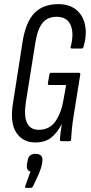

<svg xmlns="http://www.w3.org/2000/svg" viewBox="-20 -681 437 926"><path d="M150 6Q90 6 58.5 -41.5Q27 -89 43 -186L89 -480Q104 -575 146 -618Q188 -661 261 -661Q314 -661 347 -634.5Q380 -608 390 -561.5Q400 -515 383 -455Q380 -447 374 -447H328Q317 -447 321 -456Q338 -521 320.5 -560.5Q303 -600 253 -600Q210 -600 186 -571.5Q162 -543 151 -478L105 -190Q84 -55 167 -55Q220 -55 248.5 -97.5Q277 -140 287 -204L299 -271H218Q210 -271 211 -280L218 -321Q220 -330 227 -330H360Q369 -330 367 -321L336 -128Q329 -84 326.5 -58Q324 -32 323 -9Q323 0 314 0H278Q269 0 269 -9Q270 -23 272 -41Q274 -59 278 -81H277Q256 -41 227 -17.5Q198 6 150 6ZM107 225Q98 225 102 216L127 146Q106 142 110 111L113 96Q117 61 150 61Q190 61 184 98L182 113Q178 132 167 158L140 216Q135 225 129 225Z"/></svg>

Font: Sofia Sans Extra Condensed
Style: Italic
Weight: 400
Italic angle: -9°
Designer: Botio Nikoltchev, Ani Petrova
Foundry: lettersoup
Version: Version 4.101; ttfautohint (v1.8.4.7-5d5b)